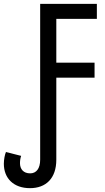

<svg xmlns="http://www.w3.org/2000/svg" viewBox="-24 -734 544 999"><path d="M132 245C215 245 269 194 269 97V-330H468V-408H269V-636H480V-714H185V97C185 143 165 168 133 168C98 168 80 146 80 115C80 101 82 89 86 77L7 57C1 70 -4 97 -4 118C-4 194 47 245 132 245Z"/></svg>

Font: Noto Sans Mono ExtraCondensed
Style: Regular
Weight: 400
Width: 2
Designer: Monotype Design Team
Foundry: Monotype Imaging Inc.
Version: Version 2.014